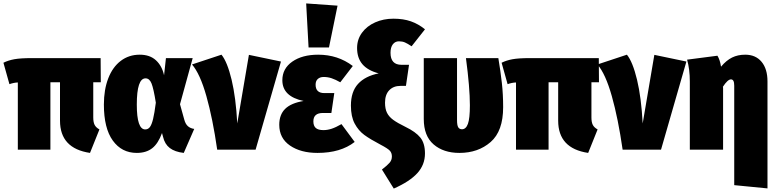

<svg xmlns="http://www.w3.org/2000/svg" viewBox="-33 -873 4527 1120"><path d="M547 -118 492 19Q317 -7 317 -169V-393H261V0H71V-392Q47 -391 22 -382L-13 -507Q15 -521 50.5 -527.5Q86 -534 153 -534H554L555 -393H511V-188Q511 -160 519 -144.5Q527 -129 547 -118Z M924 -434 935 -534H1091L1017 -265L1042 -175Q1049 -149 1063.5 -136.5Q1078 -124 1100 -121L1039 19Q987 13 957.5 -9.5Q928 -32 918 -75L912 -97Q890 -36 855 -8.5Q820 19 765 19Q677 19 625 -53Q573 -125 573 -263Q573 -350 598.5 -416Q624 -482 671.5 -518Q719 -554 782 -554Q841 -554 876.5 -521.5Q912 -489 924 -434ZM765 -263Q765 -118 814 -118Q831 -118 841.5 -132Q852 -146 860 -179Q868 -212 876 -274Q863 -356 851 -386Q839 -416 816 -416Q765 -416 765 -263Z M1351 -153 1419 -553 1606 -514 1458 0H1234Q1208 -181 1171 -312Q1134 -443 1087 -497L1259 -554Q1293 -512 1318 -408Q1343 -304 1351 -153Z M2025 -488 1952 -393Q1924 -409 1901.5 -416.5Q1879 -424 1855 -424Q1834 -424 1821 -412.5Q1808 -401 1808 -379Q1808 -330 1859 -330H1917L1900 -214H1851Q1795 -214 1795 -165Q1795 -139 1809 -126.5Q1823 -114 1854 -114Q1877 -114 1901.5 -122Q1926 -130 1959 -149L2036 -45Q1954 19 1819 19Q1721 19 1658.5 -24Q1596 -67 1596 -145Q1596 -204 1630.5 -238Q1665 -272 1738 -284Q1614 -310 1614 -405Q1614 -473 1672 -513.5Q1730 -554 1823 -554Q1938 -554 2025 -488ZM1753 -853 1936 -840 1886 -596H1767Z M2446 -702 2368 -603Q2344 -619 2329 -625.5Q2314 -632 2294 -632Q2272 -632 2258.5 -614.5Q2245 -597 2245 -565Q2245 -495 2309 -495H2353L2335 -372H2303Q2262 -372 2237.5 -346.5Q2213 -321 2213 -274Q2213 -238 2224.5 -215Q2236 -192 2260.5 -174Q2285 -156 2332 -133Q2392 -104 2419 -70.5Q2446 -37 2446 22Q2446 88 2401.5 137Q2357 186 2264 227L2195 116Q2226 92 2239.5 76.5Q2253 61 2253 40Q2253 19 2241 6Q2229 -7 2187 -29Q2126 -61 2092 -86Q2058 -111 2036 -152Q2014 -193 2014 -257Q2014 -338 2055.5 -383.5Q2097 -429 2176 -445Q2112 -462 2081 -498.5Q2050 -535 2050 -593Q2050 -643 2078.5 -682Q2107 -721 2155.5 -742.5Q2204 -764 2262 -764Q2320 -764 2364 -748.5Q2408 -733 2446 -702Z M2902 -248Q2902 -108 2829 -44.5Q2756 19 2647 19Q2554 19 2496.5 -30.5Q2439 -80 2439 -179V-534H2633V-173Q2633 -142 2640 -130.5Q2647 -119 2662 -119Q2685 -119 2696.5 -150.5Q2708 -182 2708 -259Q2708 -362 2685 -534H2874Q2887 -457 2894.5 -389.5Q2902 -322 2902 -248Z M3453 -118 3398 19Q3223 -7 3223 -169V-393H3167V0H2977V-392Q2953 -391 2928 -382L2893 -507Q2921 -521 2956.5 -527.5Q2992 -534 3059 -534H3460L3461 -393H3417V-188Q3417 -160 3425 -144.5Q3433 -129 3453 -118Z M3716 -153 3784 -553 3971 -514 3823 0H3599Q3573 -181 3536 -312Q3499 -443 3452 -497L3624 -554Q3658 -512 3683 -408Q3708 -304 3716 -153Z M4444 -398V226L4250 207V-373Q4250 -393 4245 -401.5Q4240 -410 4231 -410Q4212 -410 4184 -367L4185 -360V0H3991V-396Q3991 -470 3975 -525L4152 -548Q4167 -524 4173 -484Q4204 -521 4237.5 -537.5Q4271 -554 4314 -554Q4375 -554 4409.5 -512.5Q4444 -471 4444 -398Z"/></svg>

Font: Fira Sans Condensed Black
Style: Regular
Weight: 900
Width: 3
Designer: Carrois Corporate & Edenspiekermann AG
Foundry: Carrois Corporate GbR & Edenspiekermann AG
Version: Version 4.203